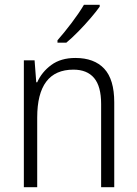

<svg xmlns="http://www.w3.org/2000/svg" viewBox="-20 -878 576 805"><path d="M296 -635Q375 -635 417 -590Q459 -545 459 -449V-93H404V-442Q404 -516 374.5 -551Q345 -586 288 -586Q136 -586 136 -385V-93H80V-625H125L132 -533H136Q155 -576 195 -605.5Q235 -635 296 -635ZM398 -850Q383 -829 359 -801Q335 -773 308 -745.5Q281 -718 258 -699H221V-709Q250 -742 281 -783Q312 -824 332 -858H398Z"/></svg>

Font: Noto Sans Telugu UI SemiCondensed Light
Style: Regular
Weight: 300
Width: 4
Designer: Jelle Bosma - Monotype Design Team
Foundry: Monotype Imaging Inc.
Version: Version 2.005; ttfautohint (v1.8.4.7-5d5b)